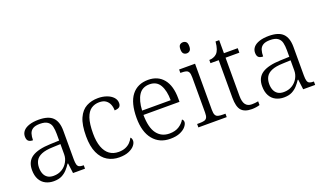

<svg xmlns="http://www.w3.org/2000/svg" viewBox="-74 -1213 2843 1687"><g transform="rotate(-20 1347.0 -370.0)"><path d="M201 10Q160 10 126 -7Q92 -24 72.5 -59.5Q53 -95 53 -148Q53 -228 109.5 -265.5Q166 -303 283 -307L366 -310V-372Q366 -411 359 -441Q352 -471 328 -488.5Q304 -506 256 -506Q213 -506 190 -491.5Q167 -477 159 -451Q151 -425 151 -391Q123 -391 109 -403.5Q95 -416 95 -446Q95 -475 113.5 -497Q132 -519 169 -531.5Q206 -544 258 -544Q349 -544 389.5 -503.5Q430 -463 430 -379V-112Q430 -80 435 -62.5Q440 -45 453 -38.5Q466 -32 491 -32H495V0H383L371 -94H366Q350 -69 328.5 -45Q307 -21 277 -5.5Q247 10 201 10ZM216 -35Q260 -35 294 -55.5Q328 -76 347 -110Q366 -144 366 -181V-277L292 -274Q226 -272 188 -256Q150 -240 134 -212Q118 -184 118 -145Q118 -113 128.5 -88Q139 -63 160.5 -49Q182 -35 216 -35Z M814 10Q754 10 705.5 -18.5Q657 -47 629 -108Q601 -169 601 -264Q601 -371 628.5 -432Q656 -493 704 -518.5Q752 -544 813 -544Q857 -544 893.5 -531Q930 -518 952 -494.5Q974 -471 974 -439Q974 -423 967.5 -412.5Q961 -402 948 -397.5Q935 -393 915 -392Q915 -423 904.5 -448.5Q894 -474 871.5 -490Q849 -506 811 -506Q768 -506 735.5 -484Q703 -462 685 -409.5Q667 -357 667 -265Q667 -190 686 -139Q705 -88 740 -62.5Q775 -37 825 -37Q861 -37 888 -48Q915 -59 933.5 -78Q952 -97 963 -120Q970 -114 973 -106Q976 -98 976 -86Q976 -66 958 -43.5Q940 -21 904 -5.5Q868 10 814 10Z M1291 10Q1190 10 1131.5 -61.5Q1073 -133 1073 -263Q1073 -404 1127.5 -474Q1182 -544 1282 -544Q1373 -544 1424.5 -481Q1476 -418 1476 -299V-268H1139Q1140 -149 1182.5 -92.5Q1225 -36 1300 -36Q1354 -36 1389.5 -59Q1425 -82 1443 -114Q1449 -111 1453 -104Q1457 -97 1457 -87Q1457 -69 1439 -46Q1421 -23 1384 -6.5Q1347 10 1291 10ZM1408 -308Q1408 -396 1377.5 -449.5Q1347 -503 1280 -503Q1212 -503 1179 -451.5Q1146 -400 1141 -308Z M1555 0V-32H1575Q1604 -32 1621.5 -36.5Q1639 -41 1647 -55.5Q1655 -70 1655 -102V-431Q1655 -465 1647 -480Q1639 -495 1622.5 -499.5Q1606 -504 1580 -504H1570V-536H1719V-105Q1719 -72 1727 -56.5Q1735 -41 1752.5 -36.5Q1770 -32 1799 -32H1820V0ZM1683 -646Q1665 -646 1653 -657.5Q1641 -669 1641 -698Q1641 -728 1653 -739Q1665 -750 1683 -750Q1700 -750 1712 -739Q1724 -728 1724 -698Q1724 -669 1712 -657.5Q1700 -646 1683 -646Z M2053 10Q1985 10 1955 -24.5Q1925 -59 1925 -143V-494H1848V-524Q1867 -524 1886.5 -531Q1906 -538 1919 -551Q1933 -565 1942 -590Q1951 -615 1955 -658H1989V-536H2118V-494H1989V-137Q1989 -81 2008.5 -55.5Q2028 -30 2066 -30Q2083 -30 2097 -31.5Q2111 -33 2127 -36V-1Q2113 4 2092.5 7Q2072 10 2053 10Z M2353 10Q2312 10 2278 -7Q2244 -24 2224.5 -59.5Q2205 -95 2205 -148Q2205 -228 2261.5 -265.5Q2318 -303 2435 -307L2518 -310V-372Q2518 -411 2511 -441Q2504 -471 2480 -488.5Q2456 -506 2408 -506Q2365 -506 2342 -491.5Q2319 -477 2311 -451Q2303 -425 2303 -391Q2275 -391 2261 -403.5Q2247 -416 2247 -446Q2247 -475 2265.5 -497Q2284 -519 2321 -531.5Q2358 -544 2410 -544Q2501 -544 2541.5 -503.5Q2582 -463 2582 -379V-112Q2582 -80 2587 -62.5Q2592 -45 2605 -38.5Q2618 -32 2643 -32H2647V0H2535L2523 -94H2518Q2502 -69 2480.5 -45Q2459 -21 2429 -5.5Q2399 10 2353 10ZM2368 -35Q2412 -35 2446 -55.5Q2480 -76 2499 -110Q2518 -144 2518 -181V-277L2444 -274Q2378 -272 2340 -256Q2302 -240 2286 -212Q2270 -184 2270 -145Q2270 -113 2280.5 -88Q2291 -63 2312.5 -49Q2334 -35 2368 -35Z"/></g></svg>

Font: Noto Serif Thai Light
Style: Regular
Weight: 300
Version: Version 2.001